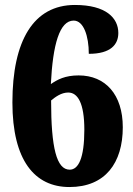

<svg xmlns="http://www.w3.org/2000/svg" viewBox="-20 -744 537 774"><path d="M260 10C405 10 475 -88 475 -231C475 -363 405 -440 297 -440C242 -440 211 -423 185 -405C193 -565 220 -661 277 -661C317 -661 338 -599 338 -527C427 -527 457 -565 457 -611C457 -671 408 -724 282 -724C115 -724 30 -580 30 -331C30 -97 120 10 260 10ZM261 -60C208 -60 186 -148 186 -339C203 -353 227 -371 255 -371C293 -371 320 -329 320 -221C320 -106 296 -60 261 -60Z"/></svg>

Font: Noto Serif Devanagari Condensed Black
Style: Regular
Weight: 900
Width: 3
Designer: Universal Thirst, Indian Type Foundry and the Monotype Design Team
Foundry: Monotype Imaging Inc.
Version: Version 2.004